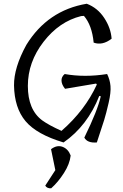

<svg xmlns="http://www.w3.org/2000/svg" viewBox="-20 -762 656 1027"><path d="M206 -118Q242 -92 309 -62Q435 -172 498 -310L494 -315L328 -287Q310 -309 309 -330Q308 -351 326 -366Q433 -347 553 -366Q568 -336 571 -302Q574 -268 561 -211.5Q548 -155 537.5 -121Q527 -87 498 0Q447 4 431 -26Q503 -173 519 -247L511 -249Q448 -89 320 0Q176 -43 116.5 -114Q57 -185 55 -305Q54 -400 121 -522Q235 -707 444 -742Q502 -720 537.5 -666Q573 -612 577 -555Q528 -517 481 -534Q472 -627 429 -677L414 -676Q297 -647 213 -538.5Q129 -430 129 -302.5Q129 -175 206 -118ZM254 245Q232 247 222 231L276 148L253 36Q285 12 315 23.5Q345 35 358 70Q353 115 322 163.5Q291 212 254 245Z"/></svg>

Font: Tillana
Style: Regular
Weight: 400
Designer: Lipi Raval (Devanagari, Latin), Jonny Pinhorn (Latin)
Foundry: Indian Type Foundry
Version: Version 2.003;PS 1.0;hotconv 1.0.79;makeotf.lib2.5.61930; tt